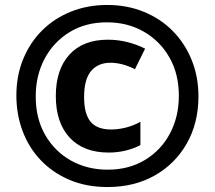

<svg xmlns="http://www.w3.org/2000/svg" viewBox="-20 -744 865 774"><path d="M413 10Q328 10 260 -19Q192 -48 144 -98.5Q96 -149 71 -216Q46 -283 46 -359Q46 -439 73.5 -506Q101 -573 150.5 -622Q200 -671 267 -697.5Q334 -724 412 -724Q492 -724 559.5 -696.5Q627 -669 676 -619.5Q725 -570 752.5 -502.5Q780 -435 780 -355Q780 -249 733.5 -166.5Q687 -84 604.5 -37Q522 10 413 10ZM414 -60Q500 -60 565 -99.5Q630 -139 665.5 -206.5Q701 -274 701 -358Q701 -446 663 -512.5Q625 -579 559.5 -616.5Q494 -654 411 -654Q325 -654 260.5 -614.5Q196 -575 160 -507.5Q124 -440 124 -355Q124 -266 162.5 -199.5Q201 -133 266.5 -96.5Q332 -60 414 -60ZM418 -129Q317 -129 261 -189Q205 -249 205 -357Q205 -464 260 -524Q315 -584 415 -584Q492 -584 565 -548L524 -465Q473 -491 425 -491Q375 -491 347 -457.5Q319 -424 319 -353Q319 -285 345 -253.5Q371 -222 428 -222Q456 -222 486.5 -229.5Q517 -237 546 -253V-159Q487 -129 418 -129Z"/></svg>

Font: Noto Sans Lao Looped ExtraCondensed ExtraBold
Style: Regular
Weight: 800
Width: 2
Designer: Mark Frömberg, Ben Mitchell
Foundry: The Fontpad Ltd
Version: Version 1.002; ttfautohint (v1.8.4.7-5d5b)